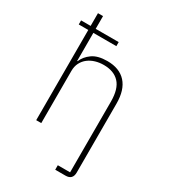

<svg xmlns="http://www.w3.org/2000/svg" viewBox="-225 -845 1011 1150"><g transform="rotate(30 281.0 -270.0)"><path d="M350 169H435V-320Q435 -408 397 -448.5Q359 -489 289 -489Q259 -489 232 -481Q205 -473 184 -457Q163 -441 150.5 -417Q138 -393 138 -361V0H103V-624H37V-652H103V-740H138V-652H297V-624H138V-430H141Q156 -467 193 -493.5Q230 -520 296 -520Q380 -520 425 -470.5Q470 -421 470 -326V150Q470 200 421 200H350Z"/></g></svg>

Font: IBM Plex Sans ExtLt
Style: Regular
Weight: 200
Designer: Mike Abbink, Paul van der Laan, Pieter van Rosmalen
Foundry: Bold Monday
Version: Version 3.005